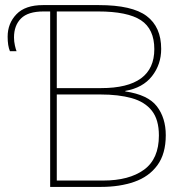

<svg xmlns="http://www.w3.org/2000/svg" viewBox="-20 -734 727 754"><path d="M177 0V-689H151Q90 -689 62.5 -661.5Q35 -634 35 -587Q35 -571 38.5 -555.5Q42 -540 45 -533H19Q10 -554 10 -590Q10 -642 44.5 -678Q79 -714 149 -714H368Q499 -714 556 -671Q613 -628 613 -542Q613 -481 577 -435Q541 -389 472 -377V-375Q561 -362 596 -316.5Q631 -271 631 -203Q631 -130 598 -85Q565 -40 507.5 -20Q450 0 377 0ZM377 -388Q586 -388 586 -541Q586 -620 533.5 -654.5Q481 -689 365 -689H203V-388ZM385 -25Q487 -25 545.5 -67.5Q604 -110 604 -202Q604 -264 576.5 -299Q549 -334 497.5 -348.5Q446 -363 374 -363H203V-25Z"/></svg>

Font: Noto Sans Thin
Style: Regular
Weight: 100
Designer: Monotype Design Team
Foundry: Monotype Imaging Inc.
Version: Version 2.007